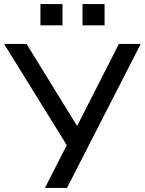

<svg xmlns="http://www.w3.org/2000/svg" viewBox="-24 -920 709 940"><path d="M196 0 314 -231 311 -196 -4 -705H106L353 -304H354L558 -705H665L304 0ZM380 -796V-900H488V-796ZM174 -796V-900H282V-796Z"/></svg>

Font: Nunito Sans 7pt Medium
Style: Regular
Weight: 500
Designer: Vernon Adams
Foundry: Vernon Adams
Version: Version 3.101;gftools[0.9.27]